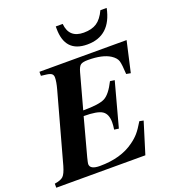

<svg xmlns="http://www.w3.org/2000/svg" viewBox="-183 -1003 1006 1120"><g transform="rotate(-20 320.0 -442.5)"><path d="M586 -194 526 0H-27V-25Q12 -31 27 -45.5Q42 -60 55 -105L174 -537Q186 -581 186 -607Q186 -622 177 -629.5Q168 -637 145 -640L112 -644V-669H653L610 -479L583 -484Q580 -544 573.5 -566Q567 -588 538 -607Q491 -637 401 -637Q369 -637 356 -628Q343 -619 334 -586L275 -370Q374 -370 409.5 -388.5Q445 -407 480 -477L508 -473L434 -199L406 -203Q410 -228 410 -247Q410 -299 380 -318.5Q350 -338 266 -338L203 -104Q195 -72 195 -66Q195 -32 256 -32Q387 -32 470 -93Q498 -113 517 -135Q536 -157 561 -199ZM569 -885H608Q575 -723 430 -723Q292 -723 292 -872V-885H335Q343 -795 434 -795Q484 -795 515 -815.5Q546 -836 569 -885Z"/></g></svg>

Font: STIX
Style: Bold Italic
Weight: 700
Italic angle: -16.33°
Designer: MicroPress Inc., with final additions and corrections provided by Coen Hoffman, Elsevier (retired)
Version: Version 1.1.1